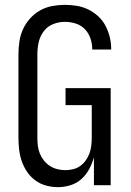

<svg xmlns="http://www.w3.org/2000/svg" viewBox="-20 -763 540 791"><path d="M219 8Q194 8 170 1.5Q146 -5 126 -19.5Q106 -34 92 -54.5Q78 -75 70 -98Q62 -121 59 -145.5Q56 -170 56 -195V-540Q56 -566 60 -592.5Q64 -619 75 -643Q86 -667 104 -687Q122 -707 145 -720Q168 -733 194.5 -738Q221 -743 247 -743Q272 -743 296.5 -739Q321 -735 343.5 -724Q366 -713 384.5 -696Q403 -679 414.5 -657Q426 -635 432 -611Q438 -587 438 -562V-559H360V-561Q360 -583 352.5 -605Q345 -627 329.5 -643Q314 -659 292 -666Q270 -673 247 -673Q222 -673 198.5 -663.5Q175 -654 160 -634Q145 -614 139.5 -589.5Q134 -565 134 -540V-195Q134 -178 136 -161.5Q138 -145 144.5 -129.5Q151 -114 161.5 -101Q172 -88 186 -79Q200 -70 216.5 -66Q233 -62 249 -62Q265 -62 281.5 -66Q298 -70 311 -79.5Q324 -89 333.5 -102.5Q343 -116 348.5 -131Q354 -146 356 -162.5Q358 -179 358 -195V-330H250V-400H436V0H367V-115Q360 -90 347.5 -66.5Q335 -43 315.5 -25.5Q296 -8 270.5 0Q245 8 219 8Z"/></svg>

Font: Iosevka NFM
Style: Regular
Weight: 400
Monospace: yes
Designer: Belleve Invis
Foundry: Belleve Invis
Version: Version 29.0.4; ttfautohint (v1.8.4);Nerd Fonts 3.3.0